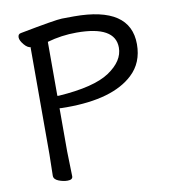

<svg xmlns="http://www.w3.org/2000/svg" viewBox="-82 -788 782 877"><g transform="rotate(-10 309.0 -350.0)"><path d="M189 -372Q354 -383 425.5 -431Q497 -479 497 -541Q497 -642 318 -642Q248 -642 182 -623V-373Q182 -372 189 -372ZM161 17Q141 17 119.5 8.5Q98 0 98 -17L100 -116V-612H105Q87 -612 70.5 -632Q54 -652 54 -666Q54 -682 68 -684Q234 -716 263.5 -716.5Q293 -717 320 -717Q581 -717 581 -542Q581 -456 524 -403Q429 -314 215 -314Q185 -314 182 -315V-115L185 1Q185 17 161 17Z"/></g></svg>

Font: ToneOZ-Pinyin-WenKai-Medium
Style: Medium
Weight: 700
Designer: Fontworks Inc.
Foundry: ToneOZ
Version: Version 0.240331